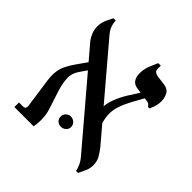

<svg xmlns="http://www.w3.org/2000/svg" viewBox="-162 -718 853 853"><g transform="rotate(45 265.0 -291.5)"><path d="M437 7Q436 -4 428 -22Q420 -40 403 -59L74 -446Q65 -457 57.5 -475Q50 -493 50 -515Q50 -538 59 -557Q68 -576 75 -590H90V-584Q90 -574 95.5 -558Q101 -542 118 -522L439 -144Q454 -125 464 -107Q474 -89 474 -65Q474 -46 467 -29.5Q460 -13 450 7ZM43 0V-29H70Q80 -29 82.5 -37.5Q85 -46 81 -64L66 -170Q60 -205 61.5 -230.5Q63 -256 73 -278Q83 -300 100 -324L145 -388L168 -360L137 -315Q117 -287 118 -258.5Q119 -230 129 -195L155 -115Q166 -84 167.5 -56.5Q169 -29 164 0ZM371 -220 321 -278Q321 -301 332 -330.5Q343 -360 362 -391L401 -452L430 -446L395 -383Q378 -351 369.5 -325.5Q361 -300 361.5 -275.5Q362 -251 371 -220ZM462 -420Q459 -426 453 -430.5Q447 -435 433 -436L371 -445Q349 -448 339.5 -463Q330 -478 330 -499Q330 -528 341.5 -554.5Q353 -581 357 -590H373V-572Q373 -559 379.5 -554Q386 -549 396 -547L443 -541Q469 -537 478 -518Q487 -499 487 -481Q487 -460 480.5 -442.5Q474 -425 472 -420ZM250 -84Q237 -84 227.5 -93Q218 -102 218 -115Q218 -129 227.5 -138.5Q237 -148 250 -148Q264 -148 274 -138.5Q284 -129 284 -115Q284 -102 274 -93Q264 -84 250 -84Z"/></g></svg>

Font: Frank Ruhl Libre
Style: Regular
Weight: 400
Designer: Yanek Iontef
Foundry: Fontef
Version: Version 6.004